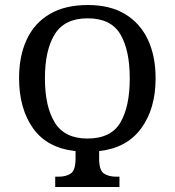

<svg xmlns="http://www.w3.org/2000/svg" viewBox="-20 -745 696 765"><path d="M200 0V-41H213Q244 -41 262.5 -54Q281 -67 281 -113V-143Q168 -155 112 -233.5Q56 -312 56 -434Q56 -522 86.5 -587.5Q117 -653 178 -689Q239 -725 330 -725Q419 -725 479 -688.5Q539 -652 569.5 -586.5Q600 -521 600 -433Q600 -312 542.5 -233.5Q485 -155 375 -143V-113Q375 -67 393.5 -54Q412 -41 444 -41H456V0ZM328 -193Q422 -193 459.5 -256.5Q497 -320 497 -433Q497 -545 459.5 -608.5Q422 -672 329 -672Q238 -672 198.5 -609Q159 -546 159 -433Q159 -320 198.5 -256.5Q238 -193 328 -193Z"/></svg>

Font: Noto Serif Condensed
Style: Regular
Weight: 400
Width: 3
Designer: Monotype Design Team
Foundry: Monotype Imaging Inc.
Version: Version 2.013; ttfautohint (v1.8.4.7-5d5b)